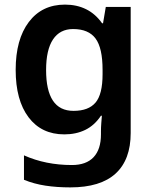

<svg xmlns="http://www.w3.org/2000/svg" viewBox="-20 -573 667 833"><path d="M262 -553Q313 -553 353.5 -533Q394 -513 423 -472H427L439 -543H547V4Q547 120 481.5 180Q416 240 285 240Q227 240 177.5 232.5Q128 225 84 207V101Q178 143 292 143Q354 143 386 109Q418 75 418 10V-4Q418 -20 419.5 -39.5Q421 -59 422 -71H418Q390 -29 350 -9.5Q310 10 259 10Q160 10 104 -64Q48 -138 48 -270Q48 -402 105 -477.5Q162 -553 262 -553ZM297 -447Q240 -447 210 -402Q180 -357 180 -269Q180 -181 209.5 -136.5Q239 -92 299 -92Q364 -92 394.5 -128Q425 -164 425 -251V-270Q425 -365 394.5 -406Q364 -447 297 -447Z"/></svg>

Font: Noto Sans Adlam Unjoined SemiBold
Style: Regular
Weight: 600
Version: Version 3.001